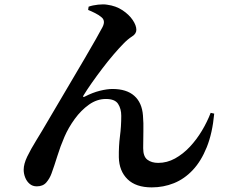

<svg xmlns="http://www.w3.org/2000/svg" viewBox="-20 -806 1040 866"><path d="M377.5 -761.2 379.7 -775.9Q398 -782.4 422.4 -785Q446.7 -787.7 463.1 -784.8Q502.7 -779.6 532.4 -759.9Q562 -740.2 578.5 -715.8Q595 -691.3 595 -671.4Q595 -653.8 575.7 -641.6Q556.4 -629.5 535.5 -607.7Q516.4 -588.2 491.7 -559.4Q467.1 -530.6 442 -497.6Q416.9 -464.6 394.3 -432.5Q371.8 -400.4 356.5 -375.3Q354 -370.5 355.5 -369Q357 -367.4 361.8 -370Q398.2 -388.7 430.8 -396.7Q463.4 -404.7 487.3 -404.7Q551 -404.7 585.7 -373.8Q620.4 -343 624.8 -285.4Q627.7 -249.9 626.7 -214.5Q625.8 -179.1 625.8 -137.7Q625.8 -100 644.7 -85.7Q663.6 -71.3 693.6 -71.3Q733.4 -71.3 769.5 -91.2Q805.6 -111.2 836.3 -143.9Q867 -176.7 890.8 -216.6Q914.7 -256.5 930.2 -297.1L946.2 -293.5Q938.1 -205.4 912.6 -142.1Q887.1 -78.8 849.2 -38.7Q811.4 1.4 764.2 20.3Q717 39.2 664.5 39.2Q593.1 39.2 555.3 2.4Q517.5 -34.5 516 -96.4Q515.3 -147.6 521.1 -191.7Q526.9 -235.8 526.9 -283.9Q526.9 -315.5 512.6 -337.5Q498.3 -359.6 457.7 -359.6Q417.2 -359.6 381.4 -334.1Q345.6 -308.7 317.1 -269.5Q288.6 -230.4 270.6 -188.6Q252.2 -146.1 238.7 -102.3Q225.1 -58.5 212.2 -23.1Q204 -0.6 188.9 16.9Q173.8 34.5 145.8 34.5Q126.9 34.5 113.8 23.3Q100.6 12.2 93.7 -5.2Q86.8 -22.5 86.8 -40.4Q86.8 -66.3 102.7 -99.5Q118.7 -132.6 143.5 -172.8Q168.4 -213 195.6 -259.9Q215.8 -293.9 243.8 -341.7Q271.9 -389.6 302.7 -441.6Q333.6 -493.7 362.2 -542.6Q390.9 -591.5 412.2 -629.2Q433.5 -666.9 442.6 -684.2Q450 -699.1 448.5 -709.9Q447 -720.7 438.4 -727.7Q427 -737.9 409.2 -746.8Q391.5 -755.7 377.5 -761.2Z"/></svg>

Font: Noto Serif KR
Style: Regular
Weight: 200
Designer: Ryoko NISHIZUKA 西塚涼子 (kana & ideographs); Frank Grießhammer (Latin, Greek & Cyrillic); Wenlong ZHANG 张文龙 (bopomofo); San
Foundry: Adobe
Version: Version 2.001;hotconv 1.1.0;makeotfexe 2.6.0